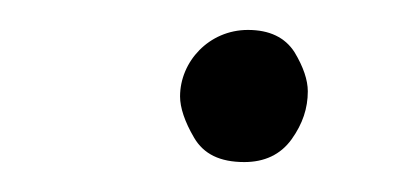

<svg xmlns="http://www.w3.org/2000/svg" viewBox="-20 -430 278 127"><path d="M99.1 -366.2C99.1 -358.9 102.1 -349.6 108.4 -338.9C114.7 -328.1 125.5 -322.8 141.6 -322.8C154.8 -322.8 165.5 -327.6 172.9 -337.9C180.2 -348.1 183.6 -358.4 183.6 -369.6C183.6 -377 180.7 -385.7 174.8 -395.5C168.5 -405.3 158.2 -410.2 144 -410.2C118.2 -410.2 99.1 -389.2 99.1 -366.2Z"/></svg>

Font: Mikhak Light
Style: Regular
Weight: 300
Designer: Amin Abedi
Version: Version 3.2